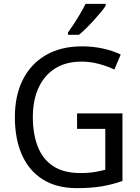

<svg xmlns="http://www.w3.org/2000/svg" viewBox="-20 -964 724 994"><path d="M379 -377H614V-27Q560 -8 504.5 1Q449 10 378 10Q274 10 202.5 -34.5Q131 -79 94 -161.5Q57 -244 57 -357Q57 -469 98 -551Q139 -633 217 -678.5Q295 -724 405 -724Q461 -724 511.5 -713Q562 -702 605 -682L572 -604Q537 -621 492.5 -633Q448 -645 401 -645Q322 -645 266 -610Q210 -575 180 -510.5Q150 -446 150 -357Q150 -272 175 -206.5Q200 -141 254.5 -104.5Q309 -68 397 -68Q426 -68 448.5 -70.5Q471 -73 490 -77Q509 -81 525 -85V-297H379ZM527 -934Q518 -920 501.5 -900Q485 -880 465.5 -858.5Q446 -837 426 -817.5Q406 -798 389 -784H332V-796Q346 -815 363 -841Q380 -867 396 -894.5Q412 -922 423 -944H527Z"/></svg>

Font: Noto Sans Display
Style: Regular
Weight: 400
Designer: Monotype Design Team
Foundry: Monotype Imaging Inc.
Version: Version 2.003